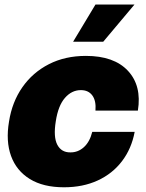

<svg xmlns="http://www.w3.org/2000/svg" viewBox="-20 -792 623 822"><path d="M253.9 9.8Q165 9.8 107.7 -25.6Q50.3 -61 27.3 -124.3Q4.4 -187.5 18.6 -271.5Q31.7 -355.5 75.9 -418.7Q120.1 -481.9 189.5 -517.3Q258.8 -552.7 347.7 -552.7Q468.3 -552.7 527.8 -488.8Q587.4 -424.8 570.3 -318.4H388.7Q392.1 -360.8 375.2 -383.5Q358.4 -406.2 326.2 -406.2Q287.1 -406.2 258.1 -373Q229 -339.8 218.8 -272.5Q208 -205.6 225.3 -172.4Q242.7 -139.2 281.2 -139.6Q314 -139.2 339.1 -161.9Q364.3 -184.6 375 -227.5H556.6Q543 -155.3 502.2 -101.8Q461.4 -48.3 398.2 -19.3Q335 9.8 253.9 9.8ZM293 -613.3 388.7 -772.5H555.7L421.9 -613.3Z"/></svg>

Font: Inter Tight Black
Style: Italic
Weight: 900
Italic angle: -9.39999°
Designer: Rasmus Andersson
Foundry: rsms
Version: Version 3.004; ttfautohint (v1.8.4.7-5d5b)